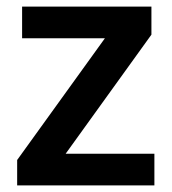

<svg xmlns="http://www.w3.org/2000/svg" viewBox="-20 -562 521 582"><path d="M448 0H32V-77L298 -446H47V-542H439V-457L179 -96H448Z"/></svg>

Font: Noto Sans Medefaidrin SemiBold
Style: Regular
Weight: 600
Designer: Dalton Maag Ltd
Foundry: Dalton Maag Ltd
Version: Version 1.002; ttfautohint (v1.8.4.7-5d5b)